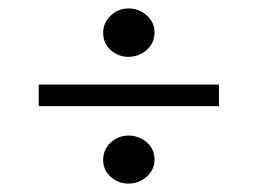

<svg xmlns="http://www.w3.org/2000/svg" viewBox="-20 -533 622 456"><path d="M285 -398Q261 -398 243 -414Q225 -430 225 -455Q225 -479 243 -496Q261 -513 285 -513Q310 -513 328.5 -496.5Q347 -480 347 -456Q347 -431 328.5 -414.5Q310 -398 285 -398ZM72 -281V-332H500V-281ZM285 -97Q261 -97 243 -113Q225 -129 225 -153Q225 -178 243 -194.5Q261 -211 285 -211Q310 -211 328.5 -195Q347 -179 347 -154Q347 -130 328.5 -113.5Q310 -97 285 -97Z"/></svg>

Font: Literata 12pt Light
Style: Regular
Weight: 300
Designer: Latin by Veronika Burian and Jose Scaglione. Greek by Irene Vlachou. Cyrillic by Vera Evstafieva.
Foundry: TypeTogether
Version: Version 3.002